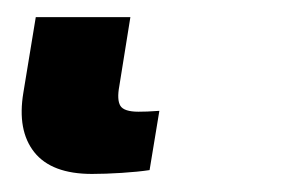

<svg xmlns="http://www.w3.org/2000/svg" viewBox="-20 38 327 220"><path d="M85.4 237.3Q39.1 237.3 19.3 212.4Q-0.5 187.5 6.8 144L21 57.6H129.4L116.7 136.7Q113.8 152.3 117.9 159.2Q122.1 166 138.7 166Q143.1 166 148.9 165.8Q154.8 165.5 162.6 165L151.4 232.9Q138.2 234.9 119.4 236.1Q100.6 237.3 85.4 237.3Z"/></svg>

Font: Inter 20pt
Style: Bold Italic
Weight: 700
Italic angle: -9.3988°
Version: Version 4.001;git-66647c0bb